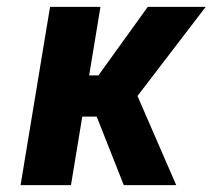

<svg xmlns="http://www.w3.org/2000/svg" viewBox="-20 -540 640 560"><path d="M341 0 262 -200H220L187 0H40L126 -520H273L240 -320H267L411 -520H580L381 -260L494 0Z"/></svg>

Font: Iosevka Aile Heavy
Style: Italic
Weight: 900
Italic angle: -9°
Designer: Belleve Invis
Foundry: Belleve Invis
Version: Version 31.1.0; ttfautohint (v1.8.4)